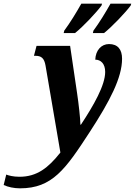

<svg xmlns="http://www.w3.org/2000/svg" viewBox="-168 -786 735 1046"><path d="M338 -606H399C444 -642 518 -720 544 -756L547 -766H434C407 -718 373 -662 341 -619ZM179 -606H241C286 -642 360 -721 385 -756L388 -766H275C248 -718 214 -662 182 -619ZM-59 240C117 240 189 136 321 -67C431 -236 497 -363 497 -466C497 -516 474 -546 426 -546C384 -546 353 -512 351 -461C381 -461 405 -439 405 -394C405 -322 343 -213 273 -107H270C270 -138 260 -225 252 -278L214 -536H31L17 -482H25C57 -482 73 -469 80 -429L161 45C95 128 34 177 -62 177C-96 177 -122 170 -134 165L-148 222C-124 233 -92 240 -59 240Z"/></svg>

Font: Noto Serif Condensed Extra
Style: Italic
Weight: 800
Width: 3
Italic angle: -12°
Designer: Monotype Design Team
Foundry: Monotype Imaging Inc.
Version: Version 1.901